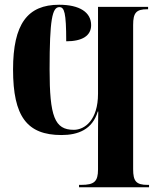

<svg xmlns="http://www.w3.org/2000/svg" viewBox="-20 -789 677 809"><path d="M313 0H608V-10H602C554 -10 541 -25 541 -76V-684C541 -735 554 -750 600 -750H604V-760H393V-394C393 -283 337 -242 291 -242C210 -242 189 -298 189 -497C189 -706 200 -759 230 -759C251 -759 259 -737 259 -615C326 -615 364 -638 364 -683C364 -737 316 -769 229 -769C96 -769 35 -688 35 -496C35 -298 94 -220 239 -220C309 -220 369 -243 392 -319H394C393 -272 393 -239 393 -205V-75C393 -24 377 -10 322 -10H313Z"/></svg>

Font: Noto Serif Display Condensed Extra
Style: Regular
Weight: 800
Width: 3
Designer: Monotype Design Team
Foundry: Monotype Imaging Inc.
Version: Version 1.900